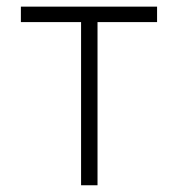

<svg xmlns="http://www.w3.org/2000/svg" viewBox="-20 -550 528 570"><path d="M42 -530.3H446.3V-484.4H269.5V0H220.7V-484.4H42Z"/></svg>

Font: Pretendard GOV ExtraLight
Style: Regular
Weight: 200
Designer: Base glyphs from Inter by Rasmus Andersson; Hangeul glyphs from Noto Sans CJK(Source Han Sans) by Jang Soo-young and Kan
Foundry: Kil Hyung-jin
Version: Version 1.309